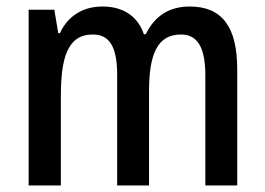

<svg xmlns="http://www.w3.org/2000/svg" viewBox="-20 -570 815 590"><path d="M563 -550C501 -550 456 -522 428 -465H422C405 -516 363 -550 295 -550C236 -550 189 -522 164 -468H159L147 -540H68V0H167V-274C167 -391 187 -464 265 -464C316 -464 340 -427 340 -340V0H438V-290C438 -404 464 -464 536 -464C586 -464 611 -426 611 -338V0H709V-357C709 -488 662 -550 563 -550Z"/></svg>

Font: Noto Sans Khmer UI Condensed Medium
Style: Regular
Weight: 500
Width: 3
Designer: Danh Hong and the Monotype Design Team
Foundry: Monotype Imaging Inc.
Version: Version 2.002